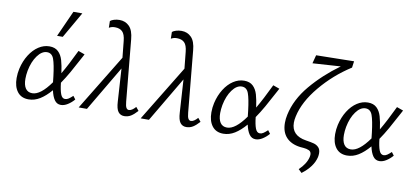

<svg xmlns="http://www.w3.org/2000/svg" viewBox="-79 -989 3172 1464"><g transform="rotate(10 1507.0 -257.0)"><path d="M46 -139Q46 -177 54 -212Q68 -273 98 -320.5Q128 -368 168 -394Q208 -420 252 -420Q295 -420 320 -396Q345 -372 356.5 -332.5Q368 -293 376 -234Q419 -307 475 -424L525 -406L515 -387Q472 -306 443 -255Q414 -204 385 -162Q391 -106 402.5 -75.5Q414 -45 437 -45Q451 -45 464.5 -54Q478 -63 496 -80L515 -55Q494 -30 466.5 -12.5Q439 5 413 5Q382 5 363.5 -21.5Q345 -48 335 -95Q293 -46 251 -20Q209 6 163 6Q106 6 76 -33.5Q46 -73 46 -139ZM385 -711H454L338 -509H294ZM113 -145Q113 -97 130.5 -71Q148 -45 183 -45Q247 -45 325 -155L320 -200Q309 -291 294 -332Q279 -373 241 -373Q201 -373 167 -326.5Q133 -280 119 -208Q113 -174 113 -145Z M837 -95 821 -349 615 0H551L814 -431L801 -559Q796 -610 775.5 -630Q755 -650 718 -650Q692 -650 672 -638L671 -690Q681 -699 701 -705Q721 -711 743 -711Q788 -711 818.5 -680.5Q849 -650 855 -580L900 -106Q903 -73 910.5 -60Q918 -47 931 -47Q954 -47 983 -80L1005 -53Q978 -23 955 -9Q932 5 904 5Q874 5 857 -17.5Q840 -40 837 -95Z M1317 -95 1301 -349 1095 0H1031L1294 -431L1281 -559Q1276 -610 1255.5 -630Q1235 -650 1198 -650Q1172 -650 1152 -638L1151 -690Q1161 -699 1181 -705Q1201 -711 1223 -711Q1268 -711 1298.5 -680.5Q1329 -650 1335 -580L1380 -106Q1383 -73 1390.5 -60Q1398 -47 1411 -47Q1434 -47 1463 -80L1485 -53Q1458 -23 1435 -9Q1412 5 1384 5Q1354 5 1337 -17.5Q1320 -40 1317 -95Z M1554 -139Q1554 -177 1562 -212Q1576 -273 1606 -320.5Q1636 -368 1676 -394Q1716 -420 1760 -420Q1803 -420 1828 -396Q1853 -372 1864.5 -332.5Q1876 -293 1884 -234Q1927 -307 1983 -424L2033 -406L2023 -387Q1980 -306 1951 -255Q1922 -204 1893 -162Q1899 -106 1910.5 -75.5Q1922 -45 1945 -45Q1959 -45 1972.5 -54Q1986 -63 2004 -80L2023 -55Q2002 -30 1974.5 -12.5Q1947 5 1921 5Q1890 5 1871.5 -21.5Q1853 -48 1843 -95Q1801 -46 1759 -20Q1717 6 1671 6Q1614 6 1584 -33.5Q1554 -73 1554 -139ZM1621 -145Q1621 -97 1638.5 -71Q1656 -45 1691 -45Q1755 -45 1833 -155L1828 -200Q1817 -291 1802 -332Q1787 -373 1749 -373Q1709 -373 1675 -326.5Q1641 -280 1627 -208Q1621 -174 1621 -145Z M2352 65Q2354 53 2354 49Q2354 24 2335 16Q2316 8 2294.5 6.5Q2273 5 2266 4Q2196 -5 2158 -46Q2120 -87 2120 -158Q2120 -189 2127 -221Q2153 -343 2245.5 -453Q2338 -563 2465 -655L2248 -641L2265 -706L2558 -711L2551 -661Q2418 -576 2318 -456Q2218 -336 2193 -220Q2187 -193 2187 -171Q2187 -71 2302 -53Q2342 -47 2364 -41Q2386 -35 2401.5 -19Q2417 -3 2417 27Q2417 40 2414 56Q2396 133 2311 197L2285 172Q2340 120 2352 65Z M2512 -139Q2512 -177 2520 -212Q2534 -273 2564 -320.5Q2594 -368 2634 -394Q2674 -420 2718 -420Q2761 -420 2786 -396Q2811 -372 2822.5 -332.5Q2834 -293 2842 -234Q2885 -307 2941 -424L2991 -406L2981 -387Q2938 -306 2909 -255Q2880 -204 2851 -162Q2857 -106 2868.5 -75.5Q2880 -45 2903 -45Q2917 -45 2930.5 -54Q2944 -63 2962 -80L2981 -55Q2960 -30 2932.5 -12.5Q2905 5 2879 5Q2848 5 2829.5 -21.5Q2811 -48 2801 -95Q2759 -46 2717 -20Q2675 6 2629 6Q2572 6 2542 -33.5Q2512 -73 2512 -139ZM2579 -145Q2579 -97 2596.5 -71Q2614 -45 2649 -45Q2713 -45 2791 -155L2786 -200Q2775 -291 2760 -332Q2745 -373 2707 -373Q2667 -373 2633 -326.5Q2599 -280 2585 -208Q2579 -174 2579 -145Z"/></g></svg>

Font: LXGW Bright GB
Style: Italic
Weight: 400
Italic angle: -12°
Designer: Christian Thalmann (Catharsis Fonts)
Foundry: LXGW / Christian Thalmann (Catharsis Fonts) / Fontworks Inc.
Version: Version 5.510